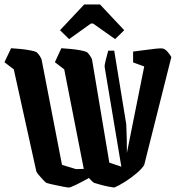

<svg xmlns="http://www.w3.org/2000/svg" viewBox="-55 -834 797 864"><path d="M154 -11Q150 -13 139.5 -24Q129 -35 119 -47Q109 -59 108 -65L7 -522L-35 -554L-5 -617Q15 -616 39 -613.5Q63 -611 83 -607Q103 -603 110 -599Q125 -584 132 -567L224 -92L287 -73L322 -74L234 -522L192 -554L221 -617Q241 -616 265.5 -613.5Q290 -611 310 -607Q330 -603 337 -599Q352 -584 359 -567L437 -102L491 -84L416 -532Q415 -542 421 -564Q427 -586 432 -606H459L513 -276Q513 -272 514 -252.5Q515 -233 515.5 -204.5Q516 -176 516 -146L594 -535L544 -553V-602Q571 -605 598.5 -609Q626 -613 647 -615Q668 -617 676 -616Q688 -614 700 -600Q712 -586 716 -577L594 -92Q585 -76 560.5 -55Q536 -34 507.5 -16Q479 2 459 10Q450 9 432 5.5Q414 2 396.5 -3Q379 -8 369 -11Q366 -12 359 -18.5Q352 -25 345 -33Q311 -14 286 -2Q261 10 255 10Q250 10 229 6Q208 2 185.5 -3Q163 -8 154 -11ZM256 -658 215 -698 324 -814H395L504 -698L463 -658L364 -728H354Z"/></svg>

Font: Grenze Gotisch SemiBold
Style: Regular
Weight: 600
Designer: Renata Polastri
Foundry: Omnibus-Type
Version: Version 1.001